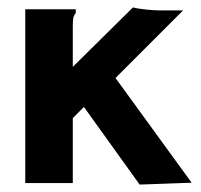

<svg xmlns="http://www.w3.org/2000/svg" viewBox="-20 -493 540 517"><path d="M206 -205 176 -175V0H48V-468H175H184V-458Q179 -452 177.5 -445Q176 -438 176 -421V-313L338 -473Q346 -471 356 -469.5Q366 -468 376 -467Q386 -466 395 -465.5Q404 -465 410 -465H473L291 -283L496 -1L356 4Z"/></svg>

Font: Inconsolata ExtraBold
Style: Regular
Weight: 800
Designer: Raph Levien, Cyreal, Brenton Simpson
Foundry: Raph Levien, Cyreal, Google
Version: Version 3.001